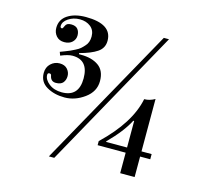

<svg xmlns="http://www.w3.org/2000/svg" viewBox="-96 -763 915 860"><g transform="rotate(15 361.5 -333.0)"><path d="M201 -10 561 -656H585L226 -10ZM547 -368Q572 -368 596 -382V-139H643V-115H596V-20H529V-115H399V-134Q524 -253 547 -368ZM432 -139H529V-262H525Q497 -207 432 -142ZM101 -588Q101 -579 109 -579Q113 -579 118.5 -593Q124 -607 145 -607Q166 -607 175.5 -595.5Q185 -584 185 -566Q185 -548 171.5 -535Q158 -522 134.5 -522Q111 -522 97.5 -537.5Q84 -553 84 -575Q84 -614 116.5 -635Q149 -656 200 -656Q321 -656 321 -578Q321 -544 293 -525Q265 -506 212 -492L213 -487Q218 -487 222 -487Q273 -487 304 -465Q335 -443 335 -394.5Q335 -346 291.5 -314.5Q248 -283 200 -283Q152 -283 117 -303.5Q82 -324 82 -365Q82 -392 99.5 -408.5Q117 -425 140.5 -425Q164 -425 176.5 -411Q189 -397 189 -379Q189 -361 179 -348.5Q169 -336 145.5 -336Q122 -336 117 -361Q116 -370 107.5 -370Q99 -370 99 -361Q99 -339 122.5 -320.5Q146 -302 182 -302Q261 -302 261 -387.5Q261 -473 187 -473Q167 -473 133 -459L127 -475Q132 -477 148 -483Q164 -489 171.5 -492.5Q179 -496 193 -503Q207 -510 214.5 -516.5Q222 -523 230 -532Q247 -549 247 -578Q247 -607 227 -623Q207 -639 177 -639Q147 -639 124 -623.5Q101 -608 101 -588Z"/></g></svg>

Font: Elsie
Style: Regular
Weight: 400
Designer: Alejandro Inler
Foundry: Alejandro Inler
Version: 1.002